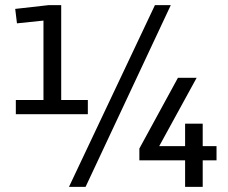

<svg xmlns="http://www.w3.org/2000/svg" viewBox="-20 -726 886 746"><path d="M41.5 -337.4H148.9V-646L45.9 -635.3L39.1 -691.4L169.4 -706.1H217.8V-337.4H321.3V-282.2H41.5ZM582 -706.1H643.6L312.5 0H248ZM699.2 0V-103H521.5V-148.9L671.4 -423.8H744.1L598.6 -158.2H699.2V-245.6H767.6V-158.2H821.3V-103H767.6V0Z"/></svg>

Font: Monda
Style: Regular
Weight: 400
Designer: Vernon Adams
Foundry: Vernon Adams
Version: Version 2.100; ttfautohint (v1.8.3)